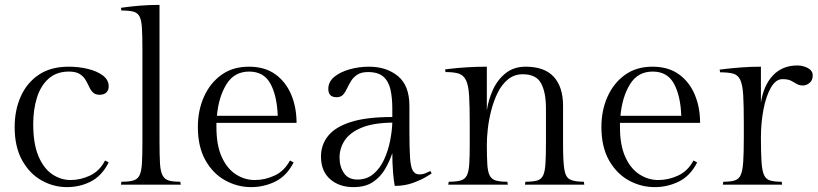

<svg xmlns="http://www.w3.org/2000/svg" viewBox="-20 -756 3347 786"><path d="M410 -99 425 -91Q397 -36 352 -13Q307 10 254 10Q199 10 150 -17.5Q101 -45 70.5 -100Q40 -155 40 -236Q40 -304 64.5 -360Q89 -416 138 -449.5Q187 -483 261 -483Q302 -483 339.5 -474Q377 -465 401 -447Q425 -429 425 -402Q425 -386 415 -377Q405 -368 388 -368Q370 -368 360.5 -377.5Q351 -387 344.5 -401.5Q338 -416 329.5 -430Q321 -444 305.5 -453.5Q290 -463 262 -463Q212 -463 179.5 -434.5Q147 -406 131.5 -357Q116 -308 116 -248Q116 -167 137.5 -116.5Q159 -66 194 -42.5Q229 -19 269 -19Q310 -19 349 -37.5Q388 -56 410 -99Z M633 -736V-174Q633 -119 635 -86.5Q637 -54 645.5 -38Q654 -22 671 -17Q688 -12 718 -12L720 0H475L477 -12Q508 -12 525.5 -17Q543 -22 551 -38Q559 -54 561 -86.5Q563 -119 563 -174V-556Q563 -610 561 -642Q559 -674 551 -689Q543 -704 525.5 -708.5Q508 -713 477 -713L475 -724Q475 -724 497 -727Q519 -730 555.5 -733Q592 -736 633 -736Z M1194 -253H866V-236Q866 -161 888 -113Q910 -65 946 -42Q982 -19 1023 -19Q1065 -19 1104.5 -37.5Q1144 -56 1167 -99L1182 -91Q1154 -36 1107.5 -13Q1061 10 1008 10Q952 10 902 -17.5Q852 -45 821 -100Q790 -155 790 -236Q790 -304 815 -360Q840 -416 886.5 -449.5Q933 -483 999 -483Q1064 -483 1107 -452Q1150 -421 1172 -369Q1194 -317 1194 -253ZM1000 -463Q939 -463 907 -411Q875 -359 868 -282H1117Q1114 -364 1087 -413.5Q1060 -463 1000 -463Z M1656 -323V-222Q1656 -151 1658.5 -112Q1661 -73 1670 -57.5Q1679 -42 1697 -42Q1710 -42 1721 -46.5Q1732 -51 1742 -56L1747 -46Q1747 -46 1727 -33.5Q1707 -21 1672.5 -8Q1638 5 1596 5Q1592 -14 1589 -51Q1586 -88 1586 -129Q1575 -96 1556.5 -64Q1538 -32 1507 -11Q1476 10 1427 10Q1368 10 1331 -23Q1294 -56 1294 -115Q1294 -163 1323 -199.5Q1352 -236 1416 -256.5Q1480 -277 1586 -277V-313Q1586 -356 1578.5 -389.5Q1571 -423 1549.5 -442Q1528 -461 1487 -461Q1459 -461 1443 -450.5Q1427 -440 1417.5 -425Q1408 -410 1401 -394.5Q1394 -379 1384.5 -368.5Q1375 -358 1358 -358Q1324 -358 1324 -392Q1324 -421 1348 -441Q1372 -461 1410.5 -472Q1449 -483 1491 -483Q1562 -483 1609 -444.5Q1656 -406 1656 -323ZM1443 -21Q1482 -21 1509 -44Q1536 -67 1552.5 -103Q1569 -139 1577 -179.5Q1585 -220 1586 -254Q1507 -253 1459.5 -233Q1412 -213 1391 -181Q1370 -149 1370 -111Q1370 -74 1388 -47.5Q1406 -21 1443 -21Z M1973 -483V-304Q1979 -346 1997.5 -387.5Q2016 -429 2049.5 -456Q2083 -483 2132 -483Q2209 -483 2247 -441.5Q2285 -400 2285 -323V-165Q2285 -97 2290 -64Q2295 -31 2313 -21.5Q2331 -12 2370 -12L2372 0H2129L2131 -12Q2162 -12 2179 -17Q2196 -22 2203.5 -38Q2211 -54 2213 -86.5Q2215 -119 2215 -174V-313Q2215 -378 2195 -415Q2175 -452 2120 -452Q2085 -452 2059.5 -431Q2034 -410 2017.5 -376.5Q2001 -343 1991 -304Q1981 -265 1977 -228.5Q1973 -192 1973 -165Q1973 -113 1975 -82.5Q1977 -52 1985 -37Q1993 -22 2010 -17Q2027 -12 2057 -12L2059 0H1815L1817 -12Q1848 -12 1865.5 -17Q1883 -22 1891 -37.5Q1899 -53 1901 -84Q1903 -115 1903 -167V-247Q1903 -320 1900.5 -363Q1898 -406 1888 -427Q1878 -448 1858.5 -454.5Q1839 -461 1804 -461L1802 -472Q1802 -472 1827.5 -475Q1853 -478 1892 -480.5Q1931 -483 1973 -483Z M2846 -253H2518V-236Q2518 -161 2540 -113Q2562 -65 2598 -42Q2634 -19 2675 -19Q2717 -19 2756.5 -37.5Q2796 -56 2819 -99L2834 -91Q2806 -36 2759.5 -13Q2713 10 2660 10Q2604 10 2554 -17.5Q2504 -45 2473 -100Q2442 -155 2442 -236Q2442 -304 2467 -360Q2492 -416 2538.5 -449.5Q2585 -483 2651 -483Q2716 -483 2759 -452Q2802 -421 2824 -369Q2846 -317 2846 -253ZM2652 -463Q2591 -463 2559 -411Q2527 -359 2520 -282H2769Q2766 -364 2739 -413.5Q2712 -463 2652 -463Z M3244 -488Q3267 -488 3287 -477.5Q3307 -467 3307 -447Q3307 -427 3294 -416.5Q3281 -406 3267 -406Q3252 -406 3241.5 -412.5Q3231 -419 3218.5 -425.5Q3206 -432 3183 -432Q3156 -432 3136 -397.5Q3116 -363 3105.5 -308Q3095 -253 3095 -193Q3095 -130 3097.5 -93Q3100 -56 3108 -39Q3116 -22 3133 -17Q3150 -12 3180 -12L3182 0H2939L2941 -12Q2970 -12 2987 -17Q3004 -22 3012 -39Q3020 -56 3022.5 -93Q3025 -130 3025 -193V-251Q3025 -324 3022.5 -366.5Q3020 -409 3010.5 -429Q3001 -449 2981.5 -454.5Q2962 -460 2928 -460L2926 -471Q2926 -471 2951 -474Q2976 -477 3014.5 -480Q3053 -483 3095 -483V-336Q3106 -407 3144.5 -447.5Q3183 -488 3244 -488Z"/></svg>

Font: Gilda Display
Style: Regular
Weight: 400
Designer: Eduardo Rodriguez Tunni
Foundry: Eduardo Rodriguez Tunni
Version: Version 1.002; ttfautohint (v1.8.4.7-5d5b);gftools[0.9.22]